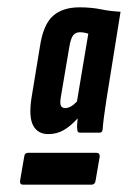

<svg xmlns="http://www.w3.org/2000/svg" viewBox="-20 -681 349 524"><path d="M112 -315Q83 -315 70.5 -338.5Q58 -362 66 -414L89 -554Q98 -614 124.5 -637.5Q151 -661 197 -661Q229 -661 256 -655.5Q283 -650 309 -649L270 -406Q266 -380 263.5 -360.5Q261 -341 260 -327Q259 -319 252 -319H198Q191 -319 191 -327Q190 -333 190.5 -341Q191 -349 192 -358Q173 -337 154 -326Q135 -315 112 -315ZM158 -386Q173 -386 190 -404L221 -589Q215 -591 209.5 -592Q204 -593 198 -593Q186 -593 179.5 -584.5Q173 -576 169 -552L146 -416Q143 -398 146.5 -392Q150 -386 158 -386ZM43 -177Q33 -177 35 -189L46 -253Q47 -264 57 -264H243Q253 -264 252 -253L241 -189Q240 -177 229 -177Z"/></svg>

Font: Sofia Sans Extra Condensed ExtraBold
Style: Italic
Weight: 800
Italic angle: -9°
Designer: Botio Nikoltchev, Ani Petrova
Foundry: lettersoup
Version: Version 4.101; ttfautohint (v1.8.4.7-5d5b)